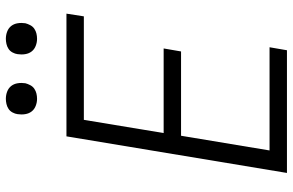

<svg xmlns="http://www.w3.org/2000/svg" viewBox="-188 -788 977 640"><g transform="rotate(-90 300.0 -468.5)"><path d="M43 0 165 -735H574L565 -677H220L176 -411H458L448 -353H167L118 -58H462L452 0ZM490 -833Q478 -833 466.5 -837.5Q455 -842 448 -851Q441 -860 439 -872.5Q437 -885 439 -898Q440 -906 444.5 -914.5Q449 -923 456.5 -928Q464 -933 473 -935Q482 -937 490 -937Q503 -937 514.5 -932.5Q526 -928 533 -919Q540 -910 542 -897.5Q544 -885 542 -872Q540 -864 535.5 -855.5Q531 -847 523.5 -842Q516 -837 507.5 -835Q499 -833 490 -833ZM290 -833Q278 -833 266.5 -837.5Q255 -842 248 -851Q241 -860 239 -872.5Q237 -885 239 -898Q240 -906 244.5 -914.5Q249 -923 256.5 -928Q264 -933 273 -935Q282 -937 290 -937Q303 -937 314.5 -932.5Q326 -928 333 -919Q340 -910 342 -897.5Q344 -885 342 -872Q340 -864 335.5 -855.5Q331 -847 323.5 -842Q316 -837 307.5 -835Q299 -833 290 -833Z"/></g></svg>

Font: Iosevka Curly LtExObl
Style: Regular
Weight: 300
Width: 7
Italic angle: -9°
Monospace: yes
Designer: Belleve Invis
Foundry: Belleve Invis
Version: Version 11.1.0; ttfautohint (v1.8.3)